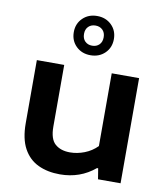

<svg xmlns="http://www.w3.org/2000/svg" viewBox="-90 -897 856 981"><g transform="rotate(10 338.0 -406.0)"><path d="M286.5 9Q222.5 9 173.8 -14Q125 -37 97.5 -87.2Q70 -137.5 70 -218.5V-545.5H212V-226Q212 -161 240.8 -135.8Q269.5 -110.5 318 -110.5Q355.5 -110.5 393 -125Q430.5 -139.5 458.5 -168V-545.5H600.5V0H483.5L474.5 -55.5H468.5Q391.5 9 286.5 9ZM335 -617.5Q290 -617.5 260.5 -646.2Q231 -675 231 -719.5Q231 -763.5 260.5 -792.2Q290 -821 335 -821Q380 -821 409.5 -792.2Q439 -763.5 439 -719.5Q439 -675 409.5 -646.2Q380 -617.5 335 -617.5ZM335 -667Q357.5 -667 371.8 -681Q386 -695 386 -719.5Q386 -743.5 371.8 -757.5Q357.5 -771.5 335 -771.5Q312.5 -771.5 298.2 -757.5Q284 -743.5 284 -719.5Q284 -695 298.2 -681Q312.5 -667 335 -667Z"/></g></svg>

Font: Encode Sans Expanded Expanded SemiBold
Style: Regular
Weight: 600
Width: 7
Designer: Multiple Designers
Foundry: Impallari Type
Version: Version 3.000; ttfautohint (v1.8.3) -l 8 -r 50 -G 200 -x 14 